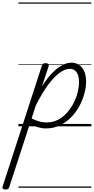

<svg xmlns="http://www.w3.org/2000/svg" viewBox="-150 -1030 765 1565"><path d="M-106 515Q-119 515 -126 508.5Q-133 502 -129 491L191 -494Q195 -506 201 -510.5Q207 -515 221 -515Q238 -515 244 -509.5Q250 -504 247 -492L192 -326Q235 -394 277 -436.5Q319 -479 357.5 -499Q396 -519 432 -519Q486 -519 519 -478Q552 -437 552 -366Q552 -320 538 -268Q524 -216 497 -165.5Q470 -115 429.5 -74Q389 -33 337.5 -8Q286 17 223 17Q192 17 157.5 6.5Q123 -4 94 -23L-75 496Q-78 506 -84.5 510.5Q-91 515 -106 515ZM108 -65Q144 -46 173.5 -39Q203 -32 229 -32Q280 -32 321.5 -53Q363 -74 395 -110Q427 -146 449.5 -189.5Q472 -233 483 -277.5Q494 -322 494 -360Q494 -393 486 -417.5Q478 -442 460.5 -455.5Q443 -469 418 -469Q380 -469 335 -436Q290 -403 241 -336.5Q192 -270 141 -169ZM0 490H595V500H0ZM0 -20H595V0H0ZM0 -505H595V-500H0ZM0 -1010H595V-1000H0Z"/></svg>

Font: Playwrite AU TAS Guides
Style: Regular
Weight: 400
Designer: Veronika Burian, José Scaglione
Foundry: TypeTogether
Version: Version 1.003